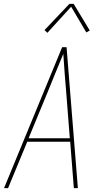

<svg xmlns="http://www.w3.org/2000/svg" viewBox="-20 -981 540 1001"><path d="M1 0 304 -735H327L386 0H365L346 -242H122L22 0ZM344 -260 326 -490Q322 -542 317.5 -594.5Q313 -647 310 -700Q288 -647 266.5 -594.5Q245 -542 224 -490L129 -260ZM227 -810 212 -824 342 -961H364L448 -822L430 -812L351 -946Z"/></svg>

Font: Iosevka SS04 Thin
Style: Italic
Weight: 100
Italic angle: -9°
Monospace: yes
Designer: Belleve Invis
Foundry: Belleve Invis
Version: Version 19.0.0; ttfautohint (v1.8.4)